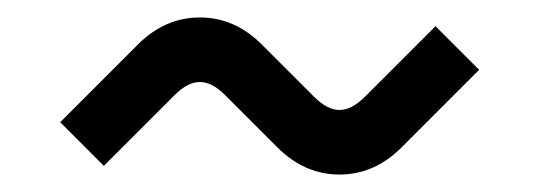

<svg xmlns="http://www.w3.org/2000/svg" viewBox="-20 -445 618 220"><path d="M49 -305 138 -394Q169 -425 209 -425Q249 -425 280 -394L340 -334Q355 -319 369 -319Q383 -319 398 -334L479 -415L529 -365L440 -276Q409 -245 369 -245Q329 -245 298 -276L238 -336Q223 -351 209 -351Q195 -351 180 -336L99 -255Z"/></svg>

Font: Oxanium
Style: Regular
Weight: 400
Designer: Severin Meyer
Version: Version 1.001